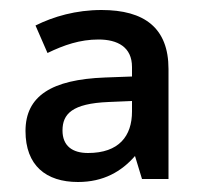

<svg xmlns="http://www.w3.org/2000/svg" viewBox="-20 -742 404 384"><path d="M183 -722C132 -722 87 -709 51 -691L75 -636C108 -652 140 -663 177 -663C215 -663 244 -648 244 -608V-589L190 -587C83 -583 31 -550 31 -480C31 -411 72 -378 136 -378C187 -378 223 -399 250 -430L264 -384H317V-604C317 -686 269 -722 183 -722ZM197 -538 244 -540V-519C244 -470 218 -436 156 -436C125 -436 105 -450 105 -481C105 -514 124 -535 197 -538Z"/></svg>

Font: Noto Sans Georgian Medium
Style: Regular
Weight: 500
Designer: Monotype Design Team, Akaki Razmadze
Foundry: Google LLC
Version: Version 2.005